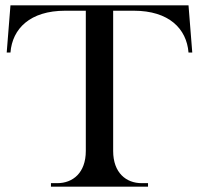

<svg xmlns="http://www.w3.org/2000/svg" viewBox="-20 -696 742 716"><path d="M683 -676 697 -500H683C676 -589 610 -656 479 -656H402V-133C402 -51 451 -13 508 -13H532V0H170V-13H194C251 -13 300 -51 300 -133V-656H223C92 -656 26 -589 19 -500H5L19 -676Z"/></svg>

Font: Open Baskerville 0.0.53
Style: Normal
Weight: 400
Designer: Isaac Moore, James Puckett, Rob Mientjes
Foundry: The Open Baskerville Project
Version: 0.0.53 (g939f078)